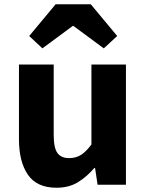

<svg xmlns="http://www.w3.org/2000/svg" viewBox="-20 -867 686 901"><path d="M245 14Q153 14 111 -47Q69 -108 69 -214V-564H232V-234Q232 -173 249.5 -149Q267 -125 304 -125Q336 -125 360 -140Q384 -155 409 -189V-564H571V0H438L426 -79H423Q387 -37 345 -11.5Q303 14 245 14ZM117 -698 241 -847H406L530 -698L467 -640L325 -745H321L179 -640Z"/></svg>

Font: Noto Sans KR Thin ExtraBold
Style: Regular
Weight: 800
Version: Version 2.004-H2;hotconv 1.0.118;makeotfexe 2.5.65603